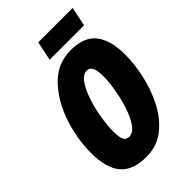

<svg xmlns="http://www.w3.org/2000/svg" viewBox="-262 -985 1093 1093"><g transform="rotate(-45 284.5 -438.5)"><path d="M241 10Q329 10 391 -39.5Q453 -89 492.5 -166Q532 -243 550.5 -328.5Q569 -414 569 -486Q569 -604 521.5 -664.5Q474 -725 367 -725Q260 -725 186 -648.5Q112 -572 73.5 -457.5Q35 -343 35 -230Q35 -106 85 -48Q135 10 241 10ZM253 -140Q233 -140 222 -157.5Q211 -175 211 -229Q211 -272 220.5 -331.5Q230 -391 248.5 -447Q267 -503 292.5 -540.5Q318 -578 351 -578Q394 -578 394 -490Q394 -447 384.5 -388Q375 -329 356.5 -272Q338 -215 312 -177.5Q286 -140 253 -140ZM244 -771 268 -887H545L521 -771Z"/></g></svg>

Font: Noto Sans Display Condensed Black
Style: Italic
Weight: 900
Width: 3
Italic angle: -192°
Designer: Monotype Design Team
Foundry: Monotype Imaging Inc.
Version: Version 1.900